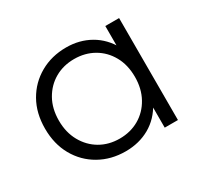

<svg xmlns="http://www.w3.org/2000/svg" viewBox="-116 -691 909 857"><g transform="rotate(-30 339.0 -262.5)"><path d="M308.4 4.7Q233.4 4.7 173.9 -29.1Q114.3 -62.9 80.2 -123.2Q46.1 -183.6 46.1 -263Q46.1 -342.8 80.2 -402.7Q114.3 -462.6 173.9 -496.4Q233.4 -530.2 308.4 -530.2Q376.6 -530.2 431.4 -499Q486.3 -467.7 518.8 -408.4Q551.3 -349 551.3 -263Q551.3 -177.9 519.4 -117.8Q487.4 -57.8 432.6 -26.5Q377.7 4.7 308.4 4.7ZM313.5 -57.9Q369.3 -57.9 413.6 -83.5Q457.9 -109.2 483.6 -155.7Q509.4 -202.2 509.4 -263Q509.4 -324.8 483.6 -370.8Q457.9 -416.8 413.6 -442.2Q369.3 -467.6 313.5 -467.6Q257.7 -467.6 213.6 -442.2Q169.6 -416.8 143.6 -370.8Q117.6 -324.8 117.6 -263Q117.6 -202.2 143.6 -155.7Q169.6 -109.2 213.6 -83.5Q257.7 -57.9 313.5 -57.9ZM511.1 0V-158.3L518.2 -264L508.2 -369.7V-525.5H579.2V0Z"/></g></svg>

Font: Montserrat Alternates Thin
Style: Regular
Weight: 100
Designer: Julieta Ulanovsky
Foundry: Julieta Ulanovsky
Version: Version 9.000